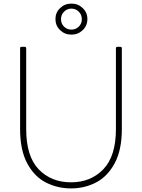

<svg xmlns="http://www.w3.org/2000/svg" viewBox="-20 -1022 791 1070"><path d="M92 -302V-753Q92 -761 100 -761H117Q126 -761 126 -753V-302Q126 -151 195.5 -78.5Q265 -6 376 -6Q486 -6 556 -79Q626 -152 626 -302V-753Q626 -761 634 -761H651Q659 -761 659 -753V-302Q659 -186 619 -112Q579 -38 515 -5Q451 28 376 28Q300 28 235.5 -5Q171 -38 131.5 -112Q92 -186 92 -302ZM378 -1002Q415 -1002 441 -977Q467 -952 467 -916Q467 -879 441 -854Q415 -829 378 -829Q341 -829 315 -854Q289 -879 289 -916Q289 -952 315 -977Q341 -1002 378 -1002ZM378 -857Q402 -857 419 -873.5Q436 -890 436 -915Q436 -940 419 -957Q402 -974 378 -974Q354 -974 337 -957Q320 -940 320 -915Q320 -890 337 -873.5Q354 -857 378 -857Z"/></svg>

Font: LINE Seed JP_TTF Thin
Style: Regular
Weight: 250
Designer: LY Corporation & Fontrix & Fontworks
Version: Version 1.008